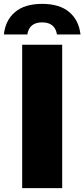

<svg xmlns="http://www.w3.org/2000/svg" viewBox="-65 -971 436 991"><path d="M49.5 0V-740H256V0ZM-45 -793Q-37 -867 13 -909Q63 -951 152.5 -951Q242 -951 292 -909Q342 -867 350.5 -793H229Q219 -855.5 152.5 -855.5Q86 -855.5 76 -793Z"/></svg>

Font: Encode Sans SmCnd Black
Style: Regular
Weight: 900
Width: 4
Designer: Multiple Designers
Foundry: Impallari Type
Version: Version 3.002; ttfautohint (v1.8.3) -l 8 -r 50 -G 200 -x 14 